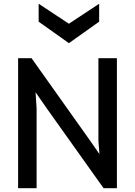

<svg xmlns="http://www.w3.org/2000/svg" viewBox="-20 -984 707 1004"><path d="M521.5 0H591.3V-679.7H494.6V-248.5L500 -178.2L451.2 -248.5L145 -679.7H74.7V0H171.4V-416.5L166 -501.5L225.1 -416.5ZM340.3 -758.3 498.5 -870.6V-964.4L340.3 -859.9L182.1 -964.4V-870.6Z"/></svg>

Font: Inder
Style: Regular
Weight: 400
Designer: Irina Smirnova
Foundry: Irina Smirnova
Version: Version 1.001